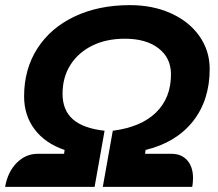

<svg xmlns="http://www.w3.org/2000/svg" viewBox="-30 -729 850 749"><path d="M214 -363Q214 -299 254.5 -263.5Q295 -228 378 -219L339 0H-10Q0 -58 35 -93.5Q70 -129 117 -129H220L222 -144Q146 -170 105 -224.5Q64 -279 64 -353Q64 -459 115.5 -539.5Q167 -620 260.5 -664.5Q354 -709 477 -709Q566 -709 637 -677Q708 -645 748 -588Q788 -531 788 -460Q788 -338 722.5 -255.5Q657 -173 538 -144L536 -129H639Q678 -129 700.5 -103.5Q723 -78 723 -34Q723 -18 720 0H371L410 -219Q520 -233 578.5 -290Q637 -347 637 -439Q637 -503 588.5 -540.5Q540 -578 457 -578Q385 -578 330 -551Q275 -524 244.5 -475.5Q214 -427 214 -363Z"/></svg>

Font: K2D ExtraBold
Style: Italic
Weight: 800
Italic angle: -10°
Designer: Katatrad Aksorn Co.,Ltd.
Foundry: Cadson Demak Co.,Ltd.
Version: Version 1.000; ttfautohint (v1.6)